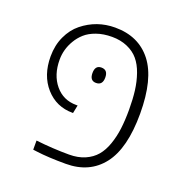

<svg xmlns="http://www.w3.org/2000/svg" viewBox="-119 -745 819 860"><g transform="rotate(20 290.5 -315.5)"><path d="M236.8 -215.3Q159.2 -215.3 108.6 -272.2Q58.1 -329.1 58.1 -419.4Q58.1 -472.7 78.1 -515.6Q98.1 -558.6 130.9 -585Q198.7 -639.6 286.6 -639.6Q398.9 -639.6 460.9 -560.1Q522.9 -480.5 522.9 -314.9Q522.9 -149.4 460.9 -69.8Q398.9 9.8 286.6 9.8Q202.1 9.8 146.5 2.4L127.9 0V-43.5Q208.5 -34.2 286.1 -34.2Q328.6 -34.2 361.1 -48.3Q393.6 -62.5 414.1 -86.7Q434.6 -110.8 447.3 -147.2Q460 -183.6 465.1 -224.1Q470.2 -264.6 470.2 -314.9Q470.2 -365.2 465.1 -405.5Q460 -445.8 447.3 -482.2Q434.6 -518.6 414.1 -543Q393.6 -567.4 361.1 -581.5Q328.6 -595.7 287.6 -595.7Q246.6 -595.7 214.1 -584.2Q181.6 -572.8 161.1 -554.4Q140.6 -536.1 127 -512.7Q101.1 -468.8 101.1 -419.4Q101.1 -346.7 139.6 -300.3Q178.2 -253.9 240.2 -253.9H247.1L239.3 -215.3ZM289.6 -450.2Q320.8 -450.2 320.8 -413.6Q320.8 -377 289.6 -377Q259.8 -377 259.8 -413.6Q259.8 -450.2 289.6 -450.2Z"/></g></svg>

Font: Open Sans Hebrew Light
Style: Regular
Weight: 300
Foundry: Ascender Corporation, Yanek Iontef
Version: Version 2.001;PS 002.001;hotconv 1.0.70;makeotf.lib2.5.58329